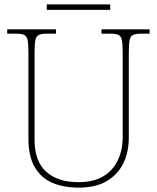

<svg xmlns="http://www.w3.org/2000/svg" viewBox="-20 -848 719 878"><path d="M340 10Q271 10 219.5 -12Q168 -34 139 -83.5Q110 -133 110 -214V-606Q110 -645 106.5 -663.5Q103 -682 91 -688Q79 -694 54 -694H13V-714H236V-694H194Q169 -694 157 -688Q145 -682 141.5 -663.5Q138 -645 138 -606V-210Q138 -110 191.5 -62.5Q245 -15 338 -15Q409 -15 453.5 -42.5Q498 -70 519.5 -116.5Q541 -163 541 -219V-606Q541 -645 537.5 -663.5Q534 -682 522 -688Q510 -694 485 -694H444V-714H664V-694H625Q600 -694 588 -688Q576 -682 572.5 -663.5Q569 -645 569 -606V-218Q569 -153 544 -101.5Q519 -50 468.5 -20Q418 10 340 10ZM194 -803V-828H484V-803Z"/></svg>

Font: Noto Serif Myanmar Thin
Style: Regular
Weight: 100
Designer: Ben Mitchell and the Monotype Design Team
Foundry: Monotype Imaging Inc.
Version: Version 2.106; ttfautohint (v1.8.4.7-5d5b)